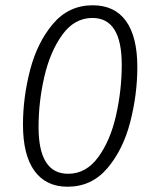

<svg xmlns="http://www.w3.org/2000/svg" viewBox="-20 -696 587 727"><path d="M67 -224Q67 -109 110.5 -49Q154 11 236 11Q327 11 386.5 -59Q446 -129 473 -233.5Q500 -338 500 -442Q500 -557 457 -616.5Q414 -676 331 -676Q240 -676 180.5 -605.5Q121 -535 94 -431Q67 -327 67 -224ZM441 -451Q441 -355 419.5 -259.5Q398 -164 352 -101Q306 -38 238 -38Q126 -38 126 -215Q126 -311 148 -406Q170 -501 216 -564.5Q262 -628 330 -628Q441 -628 441 -451Z"/></svg>

Font: Fira Sans Light
Style: Italic
Weight: 300
Italic angle: -8°
Designer: bBox Type GmbH & Carrois Corporate GbR & Edenspiekermann AG
Foundry: bBox Type GmbH & Carrois Corporate GbR & Edenspiekermann AG
Version: Version 4.301